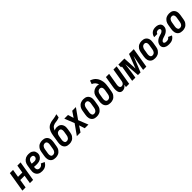

<svg xmlns="http://www.w3.org/2000/svg" viewBox="558 -2713 4699 4699"><g transform="rotate(-45 2907.5 -363.5)"><path d="M-4 0 82 -520H193L159 -314H308L342 -520H453L367 0H256L292 -220H143L107 0Z M682 8Q652 8 623 2.5Q594 -3 570 -17Q546 -31 528.5 -53Q511 -75 502.5 -102.5Q494 -130 494 -159.5Q494 -189 499 -219L520 -345Q524 -370 532 -394Q540 -418 554.5 -440Q569 -462 589.5 -480Q610 -498 633.5 -509Q657 -520 682 -524Q707 -528 732 -528Q757 -528 782 -524Q807 -520 828.5 -509.5Q850 -499 867.5 -482.5Q885 -466 895 -444Q905 -422 908.5 -397Q912 -372 908 -347Q905 -325 894 -303.5Q883 -282 867 -265Q851 -248 830.5 -235.5Q810 -223 787.5 -216.5Q765 -210 743 -207.5Q721 -205 699 -205Q676 -205 653.5 -206Q631 -207 608 -210L607 -204Q604 -183 605 -161.5Q606 -140 615 -122.5Q624 -105 642.5 -96Q661 -87 683 -87Q698 -87 713.5 -90.5Q729 -94 742.5 -103Q756 -112 767 -124.5Q778 -137 786 -151L878 -108Q863 -82 842 -59Q821 -36 795 -20.5Q769 -5 740 1.5Q711 8 682 8ZM711 -298Q725 -298 739.5 -301.5Q754 -305 767 -313Q780 -321 788.5 -334Q797 -347 799 -361Q802 -376 798.5 -390.5Q795 -405 785 -415Q775 -425 760.5 -429Q746 -433 731 -433Q712 -433 693 -425.5Q674 -418 660 -402.5Q646 -387 638.5 -368Q631 -349 628 -330L624 -304Q635 -303 646 -302Q657 -301 667.5 -300.5Q678 -300 689 -299Q700 -298 711 -298Z M1143 8Q1114 8 1086 2Q1058 -4 1035.5 -19Q1013 -34 998 -56.5Q983 -79 976 -105.5Q969 -132 969 -161Q969 -190 974 -219L995 -345Q999 -369 1007 -393.5Q1015 -418 1029.5 -439.5Q1044 -461 1064 -479Q1084 -497 1107.5 -508Q1131 -519 1156 -523.5Q1181 -528 1205 -528Q1234 -528 1262 -522Q1290 -516 1312.5 -501Q1335 -486 1350.5 -463.5Q1366 -441 1373 -414.5Q1380 -388 1379.5 -359Q1379 -330 1375 -301L1354 -175Q1350 -151 1342 -126.5Q1334 -102 1319 -80.5Q1304 -59 1284.5 -41Q1265 -23 1241.5 -12Q1218 -1 1192.5 3.5Q1167 8 1143 8ZM1145 -87Q1164 -87 1183 -95Q1202 -103 1215 -118.5Q1228 -134 1235 -153Q1242 -172 1245 -190L1266 -316Q1268 -329 1269 -342.5Q1270 -356 1268.5 -369Q1267 -382 1262.5 -394Q1258 -406 1250 -415.5Q1242 -425 1229.5 -429Q1217 -433 1203 -433Q1184 -433 1165.5 -425Q1147 -417 1134 -401.5Q1121 -386 1113.5 -367Q1106 -348 1103 -330L1082 -204Q1080 -191 1079.5 -177.5Q1079 -164 1080.5 -151Q1082 -138 1086.5 -126Q1091 -114 1098.5 -104.5Q1106 -95 1118.5 -91Q1131 -87 1145 -87Z M1618 8Q1589 8 1561 2Q1533 -4 1510.5 -19Q1488 -34 1473 -56.5Q1458 -79 1451 -105.5Q1444 -132 1444 -161Q1444 -190 1449 -219L1466 -321Q1470 -349 1474 -376Q1478 -403 1483 -430Q1488 -458 1494.5 -485.5Q1501 -513 1512 -540Q1523 -567 1539.5 -592Q1556 -617 1578.5 -636.5Q1601 -656 1628 -669Q1655 -682 1683 -689Q1711 -696 1739 -699.5Q1767 -703 1795 -707.5Q1823 -712 1851 -719Q1879 -726 1906 -735L1891 -640Q1870 -630 1848.5 -623.5Q1827 -617 1805 -613Q1783 -609 1761 -607Q1739 -605 1717.5 -599.5Q1696 -594 1675 -583Q1654 -572 1638 -555.5Q1622 -539 1611.5 -518Q1601 -497 1597 -476Q1614 -491 1637 -497.5Q1660 -504 1682 -504Q1711 -504 1738 -497.5Q1765 -491 1787 -475.5Q1809 -460 1823.5 -437.5Q1838 -415 1845 -388.5Q1852 -362 1851 -333.5Q1850 -305 1846 -277L1829 -175Q1825 -151 1817 -126.5Q1809 -102 1794 -80.5Q1779 -59 1759.5 -41Q1740 -23 1716.5 -12Q1693 -1 1667.5 3.5Q1642 8 1618 8ZM1620 -87Q1639 -87 1658 -95Q1677 -103 1690 -118.5Q1703 -134 1710 -153Q1717 -172 1720 -190L1737 -292Q1739 -306 1740 -319.5Q1741 -333 1739.5 -345.5Q1738 -358 1734 -370.5Q1730 -383 1722 -392Q1714 -401 1702 -405.5Q1690 -410 1676 -410Q1658 -410 1639.5 -403Q1621 -396 1607.5 -382Q1594 -368 1586.5 -350Q1579 -332 1576 -314L1557 -204Q1555 -191 1554.5 -177.5Q1554 -164 1555.5 -151Q1557 -138 1561.5 -126Q1566 -114 1573.5 -104.5Q1581 -95 1593.5 -91Q1606 -87 1620 -87Z M1881 0 2069 -265 1967 -520H2094L2141 -372L2241 -520H2368L2180 -255L2282 0H2155L2107 -148L2008 0Z M2568 8Q2539 8 2511 2Q2483 -4 2460.5 -19Q2438 -34 2423 -56.5Q2408 -79 2401 -105.5Q2394 -132 2394 -161Q2394 -190 2399 -219L2420 -345Q2424 -369 2432 -393.5Q2440 -418 2454.5 -439.5Q2469 -461 2489 -479Q2509 -497 2532.5 -508Q2556 -519 2581 -523.5Q2606 -528 2630 -528Q2659 -528 2687 -522Q2715 -516 2737.5 -501Q2760 -486 2775.5 -463.5Q2791 -441 2798 -414.5Q2805 -388 2804.5 -359Q2804 -330 2800 -301L2779 -175Q2775 -151 2767 -126.5Q2759 -102 2744 -80.5Q2729 -59 2709.5 -41Q2690 -23 2666.5 -12Q2643 -1 2617.5 3.5Q2592 8 2568 8ZM2570 -87Q2589 -87 2608 -95Q2627 -103 2640 -118.5Q2653 -134 2660 -153Q2667 -172 2670 -190L2691 -316Q2693 -329 2694 -342.5Q2695 -356 2693.5 -369Q2692 -382 2687.5 -394Q2683 -406 2675 -415.5Q2667 -425 2654.5 -429Q2642 -433 2628 -433Q2609 -433 2590.5 -425Q2572 -417 2559 -401.5Q2546 -386 2538.5 -367Q2531 -348 2528 -330L2507 -204Q2505 -191 2504.5 -177.5Q2504 -164 2505.5 -151Q2507 -138 2511.5 -126Q2516 -114 2523.5 -104.5Q2531 -95 2543.5 -91Q2556 -87 2570 -87Z M3043 8Q3014 8 2986 2Q2958 -4 2935.5 -19Q2913 -34 2898 -56.5Q2883 -79 2876 -105.5Q2869 -132 2869 -161Q2869 -190 2874 -219L2895 -345Q2899 -369 2906.5 -392Q2914 -415 2928 -436Q2942 -457 2962 -474Q2982 -491 3004.5 -502Q3027 -513 3051 -518Q3075 -523 3098 -523Q3115 -523 3131.5 -520Q3148 -517 3162 -510Q3155 -533 3144 -554Q3133 -575 3117.5 -592.5Q3102 -610 3082 -623Q3062 -636 3039 -644L3071 -735Q3114 -723 3151 -699.5Q3188 -676 3215 -642.5Q3242 -609 3258 -568.5Q3274 -528 3281.5 -484Q3289 -440 3285.5 -393.5Q3282 -347 3275 -301L3254 -175Q3250 -151 3242 -126.5Q3234 -102 3219 -80.5Q3204 -59 3184.5 -41Q3165 -23 3141.5 -12Q3118 -1 3092.5 3.5Q3067 8 3043 8ZM3045 -87Q3064 -87 3083 -95Q3102 -103 3115 -118.5Q3128 -134 3135 -153Q3142 -172 3145 -190L3165 -308Q3167 -322 3167.5 -335.5Q3168 -349 3167 -362.5Q3166 -376 3161.5 -388Q3157 -400 3148.5 -409.5Q3140 -419 3127.5 -423.5Q3115 -428 3101 -428Q3083 -428 3064.5 -420.5Q3046 -413 3033 -398Q3020 -383 3013 -365.5Q3006 -348 3003 -330L2982 -204Q2980 -191 2979.5 -177.5Q2979 -164 2980.5 -151Q2982 -138 2986.5 -126Q2991 -114 2998.5 -104.5Q3006 -95 3018.5 -91Q3031 -87 3045 -87Z M3459 8Q3434 8 3412.5 -1.5Q3391 -11 3377.5 -30Q3364 -49 3358 -72.5Q3352 -96 3350.5 -120Q3349 -144 3351 -169Q3353 -194 3357 -219L3407 -520H3518L3465 -204Q3463 -191 3462 -178Q3461 -165 3462 -152.5Q3463 -140 3466.5 -128Q3470 -116 3477 -106Q3484 -96 3495.5 -91.5Q3507 -87 3520 -87Q3537 -87 3553.5 -94Q3570 -101 3582.5 -114.5Q3595 -128 3601 -144.5Q3607 -161 3610 -178L3667 -520H3778L3692 0H3581L3592 -70Q3581 -53 3567 -38Q3553 -23 3535.5 -12.5Q3518 -2 3498 3Q3478 8 3459 8Z M3796 0 3866 -425H3838V-520H4047L4066 -155L4207 -520H4372L4286 0H4175L4192 -104Q4205 -180 4221 -256Q4237 -332 4251 -408L4086 0H3996L3965 -408Q3955 -332 3946 -256Q3937 -180 3924 -104L3907 0Z M4587 8Q4558 8 4530 2Q4502 -4 4479.5 -19Q4457 -34 4442 -56.5Q4427 -79 4420 -105.5Q4413 -132 4413 -161Q4413 -190 4418 -219L4439 -345Q4443 -369 4451 -393.5Q4459 -418 4473.5 -439.5Q4488 -461 4508 -479Q4528 -497 4551.5 -508Q4575 -519 4600 -523.5Q4625 -528 4649 -528Q4678 -528 4706 -522Q4734 -516 4756.5 -501Q4779 -486 4794.5 -463.5Q4810 -441 4817 -414.5Q4824 -388 4823.5 -359Q4823 -330 4819 -301L4798 -175Q4794 -151 4786 -126.5Q4778 -102 4763 -80.5Q4748 -59 4728.5 -41Q4709 -23 4685.5 -12Q4662 -1 4636.5 3.5Q4611 8 4587 8ZM4589 -87Q4608 -87 4627 -95Q4646 -103 4659 -118.5Q4672 -134 4679 -153Q4686 -172 4689 -190L4710 -316Q4712 -329 4713 -342.5Q4714 -356 4712.5 -369Q4711 -382 4706.5 -394Q4702 -406 4694 -415.5Q4686 -425 4673.5 -429Q4661 -433 4647 -433Q4628 -433 4609.5 -425Q4591 -417 4578 -401.5Q4565 -386 4557.5 -367Q4550 -348 4547 -330L4526 -204Q4524 -191 4523.5 -177.5Q4523 -164 4524.5 -151Q4526 -138 4530.5 -126Q4535 -114 4542.5 -104.5Q4550 -95 4562.5 -91Q4575 -87 4589 -87Z M5075 8Q5050 8 5026 5.5Q5002 3 4980 -4.5Q4958 -12 4939 -25Q4920 -38 4907 -57Q4894 -76 4889.5 -99.5Q4885 -123 4889 -148Q4892 -163 4898 -178.5Q4904 -194 4913 -208Q4922 -222 4934 -234.5Q4946 -247 4959.5 -257Q4973 -267 4987.5 -275.5Q5002 -284 5017.5 -290.5Q5033 -297 5048.5 -302Q5064 -307 5079.5 -311.5Q5095 -316 5111 -321Q5127 -326 5141.5 -335Q5156 -344 5167 -357Q5178 -370 5181 -386Q5182 -397 5178 -407.5Q5174 -418 5165 -423.5Q5156 -429 5145 -431Q5134 -433 5122 -433Q5109 -433 5096 -430Q5083 -427 5071.5 -419.5Q5060 -412 5052.5 -400Q5045 -388 5043 -375H4933Q4938 -407 4955 -437Q4972 -467 4998.5 -488.5Q5025 -510 5058 -519Q5091 -528 5122 -528Q5146 -528 5168.5 -525Q5191 -522 5211 -514Q5231 -506 5248.5 -492.5Q5266 -479 5276.5 -460Q5287 -441 5290 -418.5Q5293 -396 5289 -373Q5287 -357 5281 -342Q5275 -327 5266 -313Q5257 -299 5245 -286.5Q5233 -274 5220 -264Q5207 -254 5192 -245.5Q5177 -237 5162 -230.5Q5147 -224 5131.5 -219Q5116 -214 5100 -209Q5084 -204 5069 -198.5Q5054 -193 5039 -184.5Q5024 -176 5012.5 -163.5Q5001 -151 4998 -135Q4996 -121 5003.5 -110.5Q5011 -100 5023 -95Q5035 -90 5048.5 -88.5Q5062 -87 5075 -87Q5090 -87 5104.5 -89Q5119 -91 5132.5 -97Q5146 -103 5157.5 -113.5Q5169 -124 5177 -138L5270 -98Q5257 -72 5235 -50Q5213 -28 5186.5 -15Q5160 -2 5131.5 3Q5103 8 5075 8Z M5537 8Q5508 8 5480 2Q5452 -4 5429.5 -19Q5407 -34 5392 -56.5Q5377 -79 5370 -105.5Q5363 -132 5363 -161Q5363 -190 5368 -219L5389 -345Q5393 -369 5401 -393.5Q5409 -418 5423.5 -439.5Q5438 -461 5458 -479Q5478 -497 5501.5 -508Q5525 -519 5550 -523.5Q5575 -528 5599 -528Q5628 -528 5656 -522Q5684 -516 5706.5 -501Q5729 -486 5744.5 -463.5Q5760 -441 5767 -414.5Q5774 -388 5773.5 -359Q5773 -330 5769 -301L5748 -175Q5744 -151 5736 -126.5Q5728 -102 5713 -80.5Q5698 -59 5678.5 -41Q5659 -23 5635.5 -12Q5612 -1 5586.5 3.5Q5561 8 5537 8ZM5539 -87Q5558 -87 5577 -95Q5596 -103 5609 -118.5Q5622 -134 5629 -153Q5636 -172 5639 -190L5660 -316Q5662 -329 5663 -342.5Q5664 -356 5662.5 -369Q5661 -382 5656.5 -394Q5652 -406 5644 -415.5Q5636 -425 5623.5 -429Q5611 -433 5597 -433Q5578 -433 5559.5 -425Q5541 -417 5528 -401.5Q5515 -386 5507.5 -367Q5500 -348 5497 -330L5476 -204Q5474 -191 5473.5 -177.5Q5473 -164 5474.5 -151Q5476 -138 5480.5 -126Q5485 -114 5492.5 -104.5Q5500 -95 5512.5 -91Q5525 -87 5539 -87Z"/></g></svg>

Font: Iosevka QP
Style: Bold Italic
Weight: 700
Italic angle: -9°
Designer: Belleve Invis
Foundry: Belleve Invis
Version: Version 20.0.0; ttfautohint (v1.8.4)